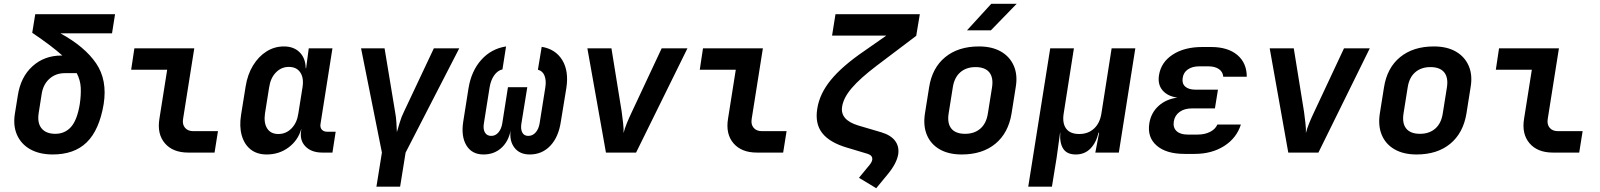

<svg xmlns="http://www.w3.org/2000/svg" viewBox="-20 -805 8440 1013"><path d="M254 10Q186 9 138.5 -18Q91 -45 69.5 -94Q48 -143 59 -208L74 -301Q89 -399 151.5 -455.5Q214 -512 304 -512H309Q280 -538 241 -567.5Q202 -597 150 -632L166 -730H587L571 -629H299Q427 -559 487 -471Q547 -383 527 -256Q504 -119 437.5 -54Q371 11 254 10ZM272 -99Q322 -99 354.5 -135Q387 -171 401 -256Q408 -304 406 -343Q404 -382 385 -419H322Q274 -419 241 -389.5Q208 -360 200 -310L184 -208Q176 -156 199.5 -127.5Q223 -99 272 -99Z M973 0Q892 0 850 -49Q808 -98 821 -178L862 -437H672L689 -550H1005L946 -178Q941 -149 956 -131Q971 -113 1000 -113H1130L1112 0Z M1387 10Q1336 10 1302.5 -16.5Q1269 -43 1255.5 -90.5Q1242 -138 1252 -200L1276 -349Q1286 -412 1315 -459.5Q1344 -507 1386 -533.5Q1428 -560 1478 -560Q1530 -560 1561 -529Q1592 -498 1593 -445H1595L1609 -550H1734L1671 -151Q1668 -132 1678 -121Q1688 -110 1706 -110H1751L1734 0H1681Q1623 0 1591.5 -32.5Q1560 -65 1569 -117L1570 -126Q1553 -65 1503 -27.5Q1453 10 1387 10ZM1449 -98Q1489 -98 1518 -127.5Q1547 -157 1554 -206L1576 -344Q1584 -393 1564.5 -422.5Q1545 -452 1504 -452Q1464 -452 1435.5 -422.5Q1407 -393 1400 -344L1378 -206Q1371 -157 1389.5 -127.5Q1408 -98 1449 -98Z M1966 180 1995 0 1885 -550H2009L2064 -218Q2070 -187 2071.5 -157Q2073 -127 2074 -108Q2080 -127 2088.5 -157Q2097 -187 2112 -217L2269 -550H2403L2120 0L2091 180Z M2531 10Q2470 10 2441 -37.5Q2412 -85 2424 -163L2452 -340Q2467 -431 2519.5 -489.5Q2572 -548 2650 -560L2631 -439Q2605 -433 2587 -407Q2569 -381 2563 -343L2533 -154Q2528 -124 2538.5 -106Q2549 -88 2572 -88Q2594 -88 2609.5 -106Q2625 -124 2630 -154L2660 -345H2762L2731 -154Q2726 -124 2735.5 -106Q2745 -88 2767 -88Q2790 -88 2806 -106Q2822 -124 2827 -154L2857 -343Q2863 -380 2853 -405.5Q2843 -431 2818 -437L2838 -558Q2911 -546 2946.5 -488Q2982 -430 2968 -340L2939 -163Q2927 -82 2883.5 -36Q2840 10 2775 10Q2722 10 2694.5 -25.5Q2667 -61 2674 -116Q2662 -57 2624 -23.5Q2586 10 2531 10Z M3177 0 3079 -550H3206L3260 -216Q3264 -186 3267.5 -155.5Q3271 -125 3270 -103Q3275 -125 3287.5 -155.5Q3300 -186 3314 -215L3471 -550H3607L3336 0Z M3973 0Q3892 0 3850 -49Q3808 -98 3821 -178L3862 -437H3672L3689 -550H4005L3946 -178Q3941 -149 3956 -131Q3971 -113 4000 -113H4130L4112 0Z M4603 188 4512 133 4568 65Q4580 50 4582 38Q4585 16 4559 7L4449 -26Q4357 -53 4318 -103Q4279 -153 4292 -232Q4304 -310 4363.5 -383Q4423 -456 4540 -536L4656 -617H4370L4388 -730H4833L4814 -616L4605 -458Q4518 -392 4474 -340.5Q4430 -289 4423 -242Q4412 -172 4508 -143L4630 -107Q4680 -92 4702.5 -62Q4725 -32 4719 9Q4711 57 4664 114Z M5054 10Q4985 10 4938 -17Q4891 -44 4870.5 -92.5Q4850 -141 4860 -206L4882 -344Q4898 -447 4967 -503.5Q5036 -560 5145 -560Q5214 -560 5261 -533Q5308 -506 5329 -457.5Q5350 -409 5339 -345L5317 -206Q5300 -103 5231.5 -46.5Q5163 10 5054 10ZM5072 -99Q5121 -99 5152.5 -126.5Q5184 -154 5192 -206L5214 -344Q5222 -396 5199.5 -423.5Q5177 -451 5127 -451Q5078 -451 5046.5 -423.5Q5015 -396 5007 -344L4985 -206Q4977 -154 4999.5 -126.5Q5022 -99 5072 -99ZM5082 -645 5210 -785H5344L5208 -645Z M5405 180 5521 -550H5646L5592 -206Q5584 -155 5605 -126.5Q5626 -98 5674 -98Q5721 -98 5752 -126.5Q5783 -155 5791 -206L5845 -550H5970L5883 0H5759L5779 -105H5776Q5763 -51 5732.5 -20.5Q5702 10 5656 10Q5609 10 5589.5 -20.5Q5570 -51 5574 -105H5573L5555 26L5530 180Z M6283 7H6230Q6133 7 6082.5 -37Q6032 -81 6044 -155Q6053 -210 6092.5 -246Q6132 -282 6192 -290Q6140 -297 6113.5 -328.5Q6087 -360 6095 -409Q6106 -477 6167.5 -517Q6229 -557 6323 -557H6370Q6458 -557 6508 -515Q6558 -473 6558 -400H6434Q6432 -426 6411 -440.5Q6390 -455 6355 -455H6307Q6271 -455 6247.5 -439Q6224 -423 6220 -394Q6215 -365 6233 -348.5Q6251 -332 6287 -332H6406L6390 -233H6268Q6229 -233 6203.5 -214.5Q6178 -196 6173 -164Q6168 -132 6187.5 -113.5Q6207 -95 6246 -95H6299Q6336 -95 6364 -109Q6392 -123 6403 -148H6527Q6504 -76 6438.5 -34.5Q6373 7 6283 7Z M6777 0 6679 -550H6806L6860 -216Q6864 -186 6867.5 -155.5Q6871 -125 6870 -103Q6875 -125 6887.5 -155.5Q6900 -186 6914 -215L7071 -550H7207L6936 0Z M7454 10Q7385 10 7338 -17Q7291 -44 7270.5 -92.5Q7250 -141 7260 -206L7282 -344Q7298 -447 7367 -503.5Q7436 -560 7545 -560Q7614 -560 7661 -533Q7708 -506 7729 -457.5Q7750 -409 7739 -345L7717 -206Q7700 -103 7631.5 -46.5Q7563 10 7454 10ZM7472 -99Q7521 -99 7552.5 -126.5Q7584 -154 7592 -206L7614 -344Q7622 -396 7599.5 -423.5Q7577 -451 7527 -451Q7478 -451 7446.5 -423.5Q7415 -396 7407 -344L7385 -206Q7377 -154 7399.5 -126.5Q7422 -99 7472 -99Z M8173 0Q8092 0 8050 -49Q8008 -98 8021 -178L8062 -437H7872L7889 -550H8205L8146 -178Q8141 -149 8156 -131Q8171 -113 8200 -113H8330L8312 0Z"/></svg>

Font: JetBrains Mono NL
Style: Bold Italic
Weight: 700
Italic angle: -9°
Designer: Philipp Nurullin, Konstantin Bulenkov
Foundry: JetBrains
Version: Version 2.304; ttfautohint (v1.8.4.7-5d5b)